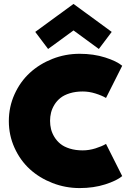

<svg xmlns="http://www.w3.org/2000/svg" viewBox="-20 -946 693 978"><path d="M225 -696.5 159.5 -783.5 354.5 -926 549 -783.5 483.5 -696.5 354.5 -791ZM401.5 -180Q433.5 -180 466.2 -190.2Q499 -200.5 520 -213L602.5 -49Q574.5 -25.5 515.8 -6.8Q457 12 385.5 12Q313.5 12 247.2 -13.8Q181 -39.5 132 -84.2Q83 -129 54 -193Q25 -257 25 -329Q25 -401.5 54 -465.8Q83 -530 132 -575Q181 -620 247 -646Q313 -672 385.5 -672Q457 -672 515.8 -653.2Q574.5 -634.5 602.5 -611L520 -447Q499 -459.5 466.2 -469.8Q433.5 -480 401.5 -480Q365 -480 335.8 -471Q306.5 -462 288 -447.2Q269.5 -432.5 257.2 -412.5Q245 -392.5 240 -372.2Q235 -352 235 -330.5Q235 -308.5 240 -288.2Q245 -268 257.2 -248Q269.5 -228 288 -213Q306.5 -198 335.8 -189Q365 -180 401.5 -180Z"/></svg>

Font: League Spartan Black
Style: Regular
Weight: 900
Foundry: The League of Moveable Type
Version: Version 2.002